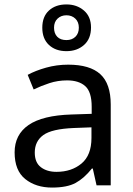

<svg xmlns="http://www.w3.org/2000/svg" viewBox="-20 -837 601 867"><path d="M288 -545Q386 -545 433 -502Q480 -459 480 -365V0H416L399 -76H395Q360 -32 321.5 -11Q283 10 215 10Q142 10 94 -28.5Q46 -67 46 -149Q46 -229 109 -272.5Q172 -316 303 -320L394 -323V-355Q394 -422 365 -448Q336 -474 283 -474Q241 -474 203 -461.5Q165 -449 132 -433L105 -499Q140 -518 188 -531.5Q236 -545 288 -545ZM314 -259Q214 -255 175.5 -227Q137 -199 137 -148Q137 -103 164.5 -82Q192 -61 235 -61Q303 -61 348 -98.5Q393 -136 393 -214V-262ZM280 -606Q231 -606 201 -634Q171 -662 171 -712Q171 -762 201 -789.5Q231 -817 280 -817Q327 -817 359 -789.5Q391 -762 391 -713Q391 -662 359.5 -634Q328 -606 280 -606ZM280 -656Q305 -656 320.5 -671Q336 -686 336 -712Q336 -738 320 -753Q304 -768 280 -768Q256 -768 240 -753Q224 -738 224 -712Q224 -686 238.5 -671Q253 -656 280 -656Z"/></svg>

Font: Noto Sans Tifinagh Adrar
Style: Regular
Weight: 400
Designer: JamraPatel
Foundry: JamraPatel LLC
Version: Version 2.006; ttfautohint (v1.8.4.7-5d5b)